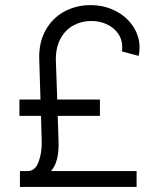

<svg xmlns="http://www.w3.org/2000/svg" viewBox="-20 -737 638 757"><path d="M58.6 0V-62.5H88.9Q118.7 -62.5 132.1 -98.6Q145.5 -134.8 144.5 -178.7L141.6 -280.3H56.6V-344.7H139.6L134.8 -501Q132.3 -568.8 159.7 -617.7Q187 -666.5 233.9 -691.7Q280.8 -716.8 336.9 -716.8Q390.6 -716.8 435.1 -694.1Q479.5 -671.4 504.9 -632.8Q530.3 -594.2 530.3 -549.8Q530.3 -530.8 526.4 -516.6L460.9 -534.2Q461.9 -540 461.9 -551.8Q461.9 -582.5 445.1 -605.7Q428.2 -628.9 400.4 -641.6Q372.6 -654.3 339.8 -654.3Q301.3 -654.3 269.3 -636.7Q237.3 -619.1 218.5 -584.5Q199.7 -549.8 200.2 -501L205.6 -344.7H374V-280.3H207.5L210.9 -178.7Q213.4 -98.6 181.2 -62.5H518.6V0Z"/></svg>

Font: Pretendard JP Light
Style: Regular
Weight: 300
Designer: Base glyphs from Inter by Rasmus Andersson; Hangeul glyphs from Noto Sans CJK(Source Han Sans) by Jang Soo-young and Kan
Foundry: Kil Hyung-jin
Version: Version 1.309